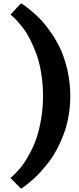

<svg xmlns="http://www.w3.org/2000/svg" viewBox="-20 -952 474 1155"><path d="M106 183.1 43 118.2Q46.9 115.2 54 109.4Q61 103.5 81.5 81.8Q102.1 60.1 120.4 34.7Q138.7 9.3 161.4 -33.4Q184.1 -76.2 200.2 -123.3Q216.3 -170.4 227.5 -236.6Q238.8 -302.7 238.8 -374Q238.8 -445.3 228 -511Q217.3 -576.7 200 -624.5Q182.6 -672.4 161.6 -713.6Q140.6 -754.9 119.9 -781.7Q99.1 -808.6 81.8 -827.6Q64.5 -846.7 53.7 -855.5L43 -863.8L106 -932.1Q112.3 -928.7 122.8 -921.9Q133.3 -915 164.3 -889.9Q195.3 -864.7 223.4 -835.7Q251.5 -806.6 285.6 -757.8Q319.8 -709 344.5 -655.5Q369.1 -602.1 386 -527.8Q402.8 -453.6 402.8 -374Q402.8 -313 392.6 -254.9Q382.3 -196.8 365.2 -150.1Q348.1 -103.5 325.9 -60.5Q303.7 -17.6 279.1 15.1Q254.4 47.9 229.7 75.9Q205.1 104 182.9 123.3Q160.6 142.6 143.6 156.5Q126.5 170.4 116.2 176.8Z"/></svg>

Font: Sporting Grotesque
Style: Gras
Weight: 700
Designer: Lucas LE BIHAN
Foundry: Lucas LE BIHAN
Version: Version 1.001